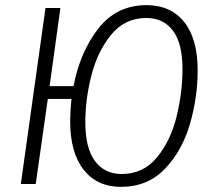

<svg xmlns="http://www.w3.org/2000/svg" viewBox="-20 -716 830 747"><path d="M749 -442Q749 -336 718.5 -232Q688 -128 621 -58.5Q554 11 451 11Q358 11 305.5 -55.5Q253 -122 253 -245Q253 -281 258 -331H166L119 0H61L157 -685H215L173 -381H266Q292 -515 363 -605.5Q434 -696 550 -696Q644 -696 696.5 -630.5Q749 -565 749 -442ZM690 -447Q690 -547 653 -596.5Q616 -646 549 -646Q466 -646 413 -581.5Q360 -517 336 -424Q312 -331 312 -240Q312 -140 349.5 -89.5Q387 -39 453 -39Q538 -39 591 -104Q644 -169 667 -262.5Q690 -356 690 -447Z"/></svg>

Font: Fira Sans Condensed Light
Style: Italic
Weight: 300
Width: 3
Italic angle: -8°
Designer: Carrois Corporate & Edenspiekermann AG
Foundry: Carrois Corporate GbR & Edenspiekermann AG
Version: Version 4.203